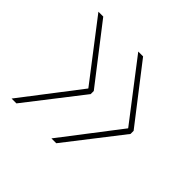

<svg xmlns="http://www.w3.org/2000/svg" viewBox="-119 -638 702 702"><g transform="rotate(45 232.0 -286.5)"><path d="M398 -287 226 -511H251L419 -294V-278L251 -62H226L398 -286ZM192 -287 20 -511H45L213 -294V-278L45 -62H20L192 -286Z"/></g></svg>

Font: Hepta Slab ExtraLight ExtraLight
Style: Regular
Weight: 250
Version: Version 1.102